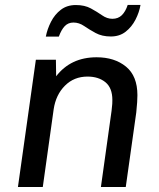

<svg xmlns="http://www.w3.org/2000/svg" viewBox="-20 -751 640 771"><path d="M52 0 124 -511H204.5L205.5 -444.8Q234.5 -482.5 275.1 -501.8Q315.8 -521 367.8 -521Q440.2 -521 486 -483.4Q531.8 -445.8 531.8 -368.8Q531.8 -359 530.8 -340.8Q529.8 -322.5 527.2 -299.5L485 0H385.2L428 -306Q430.2 -322 430.8 -333.8Q431.2 -345.5 431.2 -349.5Q431.2 -398 403.4 -420.8Q375.5 -443.5 331.5 -443.5Q277.2 -443.5 240.8 -407Q204.2 -370.5 195.5 -312L151.8 0ZM164 -604Q169.8 -634.2 184.8 -663.6Q199.8 -693 224.5 -711.9Q249.2 -730.8 284.5 -730.8Q320.2 -730.8 345.1 -717.1Q370 -703.5 390 -689.5Q410 -675.5 431.2 -675.5Q454.5 -675.5 469.4 -690.1Q484.2 -704.8 492.8 -731.2H544.2Q539.2 -701.5 524.1 -672.1Q509 -642.8 484.5 -623.6Q460 -604.5 425 -604.5Q389.5 -604.5 363.9 -618.5Q338.2 -632.5 317.9 -646.5Q297.5 -660.5 275 -660.5Q253.8 -660.5 240.1 -646.2Q226.5 -632 216.2 -604Z"/></svg>

Font: Chivo Mono Medium
Style: Italic
Weight: 500
Italic angle: -8.05°
Monospace: yes
Designer: Hector Gatti
Foundry: Omnibus-Type
Version: Version 1.008